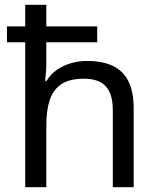

<svg xmlns="http://www.w3.org/2000/svg" viewBox="-20 -780 658 800"><path d="M173 -760V-670H385V-604H173V-517Q173 -498 171.5 -478.5Q170 -459 168 -443H174Q191 -471 217 -489Q243 -507 275 -516.5Q307 -526 342 -526Q407 -526 450 -505.5Q493 -485 515 -441.5Q537 -398 537 -329V0H450V-323Q450 -388 421 -420Q392 -452 330 -452Q270 -452 236 -429.5Q202 -407 187.5 -364Q173 -321 173 -258V0H85V-604H9V-670H85V-760Z"/></svg>

Font: Noto Sans Kannada
Style: Regular
Weight: 400
Designer: Jelle Bosma - Monotype Design Team
Foundry: Monotype Imaging Inc.
Version: Version 2.003